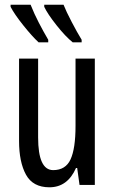

<svg xmlns="http://www.w3.org/2000/svg" viewBox="-20 -786 486 816"><path d="M383 -537H301V-251Q301 -155 280 -109Q259 -63 206 -63Q142 -63 142 -202V-537H61V-187Q61 -97 90.5 -43.5Q120 10 190 10Q267 10 303 -72H308L318 0H383ZM110 -766H25V-757Q41 -726 78.5 -679Q116 -632 144 -606H185V-617Q165 -651 145.5 -688.5Q126 -726 110 -766ZM250 -766H168V-757Q182 -727 220 -679Q258 -631 289 -606H327V-617Q308 -648 284.5 -693Q261 -738 250 -766Z"/></svg>

Font: Noto Sans Display Condensed
Style: Regular
Weight: 400
Width: 3
Designer: Monotype Design Team
Foundry: Monotype Imaging Inc.
Version: Version 1.900